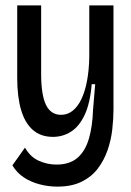

<svg xmlns="http://www.w3.org/2000/svg" viewBox="-20 -542 487 714"><path d="M193 152Q160 152 127.5 143.5Q95 135 69 118Q43 101 26 73L73 7Q92 41 123.5 55.5Q155 70 190 70Q239 70 268 45Q297 20 310.5 -26Q324 -72 326 -134L334 -229H321Q315 -157 294.5 -114Q274 -71 243.5 -52Q213 -33 177 -33Q132 -33 102.5 -58.5Q73 -84 58.5 -133Q44 -182 44 -253V-522H133V-268Q133 -189 151 -152Q169 -115 207 -115Q231 -115 250 -130Q269 -145 282.5 -173Q296 -201 303.5 -240.5Q311 -280 312 -329V-522H402V-135Q402 -100 397.5 -60.5Q393 -21 380 16.5Q367 54 344 84.5Q321 115 284 133.5Q247 152 193 152Z"/></svg>

Font: Bricolage Grotesque 72pt SemiCondensed
Style: Regular
Weight: 400
Width: 4
Designer: Mathieu Triay
Foundry: Atelier Triay
Version: Version 1.001;gftools[0.9.33.dev8+g029e19f]